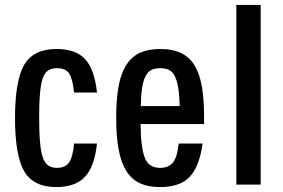

<svg xmlns="http://www.w3.org/2000/svg" viewBox="-20 -750 1148 780"><path d="M374 -167Q364 -73 325 -31.5Q286 10 208 10Q117 10 79 -53Q41 -117 41 -270Q41 -423 79 -488Q117 -551 210 -551Q288 -551 326 -509.5Q364 -468 374 -374H281Q275 -431 260.5 -452Q246 -473 211 -473Q167 -473 154 -433Q139 -393 139 -273Q139 -151 154 -110Q168 -68 211 -68Q246 -68 261 -90.5Q276 -113 281 -167Z M631 -68Q664 -68 682 -89Q700 -110 706 -167H803Q790 -73 750.5 -31.5Q711 10 630 10Q582 10 548.5 -5.5Q515 -21 493.5 -55Q472 -89 462 -142.5Q452 -196 452 -272Q452 -348 462 -401Q472 -454 494 -487.5Q516 -521 549.5 -536Q583 -551 631 -551Q683 -551 717.5 -533.5Q752 -516 772 -481.5Q792 -447 800.5 -396.5Q809 -346 809 -280V-246H551Q552 -145 570 -105Q586 -68 631 -68ZM631 -473Q610 -473 595.5 -466Q581 -459 571.5 -441Q562 -423 557.5 -393.5Q553 -364 552 -319H710Q709 -364 704 -393.5Q699 -423 690 -441Q681 -459 666.5 -466Q652 -473 631 -473Z M940 -730H1039V0H940Z"/></svg>

Font: Medium
Style: Regular
Weight: 500
Designer: Fernando Haro
Foundry: deFharo
Version: Version 1.787